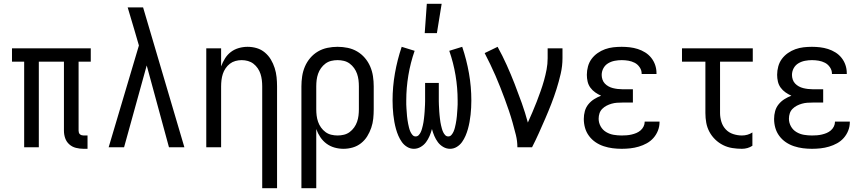

<svg xmlns="http://www.w3.org/2000/svg" viewBox="-20 -774 4540 1009"><path d="M440 8H419Q399 8 379 3Q359 -2 344 -15.5Q329 -29 322.5 -48Q316 -67 316 -87V-450H184V0H107V-450H43V-520H457V-450H393V-87Q393 -82 394.5 -77Q396 -72 400 -68.5Q404 -65 409 -63.5Q414 -62 419 -62H440Z M632 0H551L710 -535L687 -614Q678 -644 669 -674.5Q660 -705 651 -735H732L949 0H868L751 -430Z M1358 215V-320Q1358 -337 1356 -353.5Q1354 -370 1349 -385.5Q1344 -401 1334.5 -415Q1325 -429 1312 -439Q1299 -449 1283 -453.5Q1267 -458 1250 -458Q1233 -458 1217 -453.5Q1201 -449 1188 -439Q1175 -429 1165.5 -415Q1156 -401 1151 -385.5Q1146 -370 1144 -353.5Q1142 -337 1142 -320V0H1064V-520H1142V-425Q1150 -447 1162.5 -467Q1175 -487 1193.5 -501Q1212 -515 1235 -521.5Q1258 -528 1281 -528Q1306 -528 1329.5 -521Q1353 -514 1372 -498Q1391 -482 1403.5 -461Q1416 -440 1423.5 -416.5Q1431 -393 1433.5 -368.5Q1436 -344 1436 -320V215Z M1564 215V-320Q1564 -347 1568 -373.5Q1572 -400 1582.5 -424.5Q1593 -449 1610.5 -469.5Q1628 -490 1651 -503.5Q1674 -517 1700.5 -522.5Q1727 -528 1754 -528Q1781 -528 1807.5 -522.5Q1834 -517 1857 -503.5Q1880 -490 1897.5 -469.5Q1915 -449 1925.5 -424.5Q1936 -400 1940 -373.5Q1944 -347 1944 -320V-200Q1944 -175 1941.5 -150.5Q1939 -126 1931 -102.5Q1923 -79 1910 -58Q1897 -37 1877.5 -21.5Q1858 -6 1834 1Q1810 8 1785 8Q1761 8 1738 1.5Q1715 -5 1696 -19Q1677 -33 1663.5 -53Q1650 -73 1642 -96V215ZM1754 -62Q1771 -62 1787.5 -66Q1804 -70 1817.5 -80Q1831 -90 1841 -104Q1851 -118 1856.5 -134Q1862 -150 1864 -166.5Q1866 -183 1866 -200V-320Q1866 -337 1864 -353.5Q1862 -370 1856.5 -386Q1851 -402 1841 -416Q1831 -430 1817.5 -440Q1804 -450 1787.5 -454Q1771 -458 1754 -458Q1737 -458 1720.5 -454Q1704 -450 1690.5 -440Q1677 -430 1667 -416Q1657 -402 1651.5 -386Q1646 -370 1644 -353.5Q1642 -337 1642 -320V-200Q1642 -183 1644 -166.5Q1646 -150 1651.5 -134Q1657 -118 1667 -104Q1677 -90 1690.5 -80Q1704 -70 1720.5 -66Q1737 -62 1754 -62Z M2155 8Q2136 8 2119.5 -2Q2103 -12 2092 -27.5Q2081 -43 2073.5 -60.5Q2066 -78 2061 -96Q2056 -114 2052.5 -133Q2049 -152 2047 -171Q2045 -190 2044 -208.5Q2043 -227 2043 -246Q2043 -318 2055.5 -389Q2068 -460 2091 -528L2159 -507Q2137 -444 2126 -378Q2115 -312 2115 -246Q2115 -235 2115 -225Q2115 -215 2116 -204.5Q2117 -194 2117.5 -184Q2118 -174 2119 -164Q2120 -154 2121.5 -143.5Q2123 -133 2125 -123Q2127 -113 2129.5 -103Q2132 -93 2136 -83.5Q2140 -74 2147 -65.5Q2154 -57 2164 -57Q2174 -57 2180.5 -64Q2187 -71 2191 -79.5Q2195 -88 2197.5 -97Q2200 -106 2202 -114.5Q2204 -123 2205.5 -132Q2207 -141 2208 -150.5Q2209 -160 2210 -169Q2211 -178 2211.5 -187Q2212 -196 2212.5 -205Q2213 -214 2213.5 -223.5Q2214 -233 2214 -242Q2214 -251 2214 -260V-338H2286V-260Q2286 -251 2286 -242Q2286 -233 2286.5 -223.5Q2287 -214 2287.5 -205Q2288 -196 2288.5 -187Q2289 -178 2290 -169Q2291 -160 2292 -150.5Q2293 -141 2294.5 -132Q2296 -123 2298 -114.5Q2300 -106 2302.5 -97Q2305 -88 2309 -79.5Q2313 -71 2319.5 -64Q2326 -57 2336 -57Q2346 -57 2353 -65.5Q2360 -74 2364 -83.5Q2368 -93 2370.5 -103Q2373 -113 2375 -123Q2377 -133 2378.5 -143.5Q2380 -154 2381 -164Q2382 -174 2382.5 -184Q2383 -194 2384 -204.5Q2385 -215 2385 -225Q2385 -235 2385 -246Q2385 -312 2374 -378Q2363 -444 2341 -507L2409 -528Q2432 -460 2444.5 -389Q2457 -318 2457 -246Q2457 -227 2456 -208.5Q2455 -190 2453 -171Q2451 -152 2447.5 -133Q2444 -114 2439 -96Q2434 -78 2426.5 -60.5Q2419 -43 2408 -27.5Q2397 -12 2380.5 -2Q2364 8 2345 8Q2326 8 2309 -2Q2292 -12 2281 -27Q2270 -42 2262.5 -59.5Q2255 -77 2250 -96Q2245 -77 2237.5 -59.5Q2230 -42 2219 -27Q2208 -12 2191 -2Q2174 8 2155 8ZM2212 -600 2223 -754H2301L2276 -600Z M2699 0Q2699 -33 2691 -65Q2683 -97 2674 -129Q2665 -161 2654.5 -192Q2644 -223 2632.5 -254Q2621 -285 2609 -315.5Q2597 -346 2584 -376Q2571 -406 2556.5 -436Q2542 -466 2527 -495L2595 -528Q2621 -481 2643 -432Q2665 -383 2684.5 -333Q2704 -283 2722 -232.5Q2740 -182 2754 -130Q2766 -157 2778 -184.5Q2790 -212 2800.5 -239.5Q2811 -267 2821 -295Q2831 -323 2839 -351.5Q2847 -380 2852.5 -409Q2858 -438 2858 -468V-520H2936V-468Q2936 -427 2926.5 -386Q2917 -345 2904.5 -305.5Q2892 -266 2877 -227.5Q2862 -189 2845.5 -151Q2829 -113 2812 -75Q2795 -37 2776 0Z M3247 8Q3223 8 3199.5 5Q3176 2 3153 -5.5Q3130 -13 3110 -26.5Q3090 -40 3075.5 -59.5Q3061 -79 3054.5 -102Q3048 -125 3048 -149Q3048 -170 3053.5 -190Q3059 -210 3072 -226Q3085 -242 3102.5 -253Q3120 -264 3139 -271Q3123 -278 3108 -288.5Q3093 -299 3082.5 -313.5Q3072 -328 3068 -345.5Q3064 -363 3064 -381Q3064 -403 3070 -425Q3076 -447 3089 -464.5Q3102 -482 3120.5 -495Q3139 -508 3160 -515.5Q3181 -523 3203 -525.5Q3225 -528 3247 -528Q3268 -528 3289.5 -525.5Q3311 -523 3331.5 -516.5Q3352 -510 3370.5 -498.5Q3389 -487 3402.5 -470Q3416 -453 3423 -432.5Q3430 -412 3430 -390V-385H3352V-388Q3352 -405 3341.5 -420.5Q3331 -436 3315.5 -444Q3300 -452 3282.5 -455Q3265 -458 3247 -458Q3229 -458 3210.5 -454.5Q3192 -451 3176 -441.5Q3160 -432 3151 -415.5Q3142 -399 3142 -380Q3142 -368 3146 -356Q3150 -344 3158.5 -335Q3167 -326 3178 -320Q3189 -314 3201 -311Q3213 -308 3225.5 -306.5Q3238 -305 3250 -305H3306V-235H3250Q3236 -235 3222 -234Q3208 -233 3194 -229Q3180 -225 3167.5 -218.5Q3155 -212 3145 -202Q3135 -192 3130.5 -178.5Q3126 -165 3126 -150Q3126 -129 3136.5 -110Q3147 -91 3165.5 -80Q3184 -69 3205 -65.5Q3226 -62 3247 -62Q3260 -62 3273 -63Q3286 -64 3299 -67Q3312 -70 3324 -75Q3336 -80 3346 -88.5Q3356 -97 3362 -109Q3368 -121 3368 -134V-135H3446V-132Q3446 -109 3437.5 -87.5Q3429 -66 3414 -49Q3399 -32 3379 -21Q3359 -10 3337 -3.5Q3315 3 3292.5 5.5Q3270 8 3247 8Z M3879 8Q3854 8 3828.5 4Q3803 0 3780 -11.5Q3757 -23 3738.5 -41Q3720 -59 3708 -81.5Q3696 -104 3691.5 -129Q3687 -154 3687 -180V-450H3564V-520H3936V-450H3764V-180Q3764 -157 3771 -134Q3778 -111 3794 -94Q3810 -77 3833 -69.5Q3856 -62 3879 -62Q3894 -62 3908 -66Q3922 -70 3934 -78V-8Q3922 0 3908 4Q3894 8 3879 8Z M4247 8Q4223 8 4199.5 5Q4176 2 4153 -5.5Q4130 -13 4110 -26.5Q4090 -40 4075.5 -59.5Q4061 -79 4054.5 -102Q4048 -125 4048 -149Q4048 -170 4053.5 -190Q4059 -210 4072 -226Q4085 -242 4102.5 -253Q4120 -264 4139 -271Q4123 -278 4108 -288.5Q4093 -299 4082.5 -313.5Q4072 -328 4068 -345.5Q4064 -363 4064 -381Q4064 -403 4070 -425Q4076 -447 4089 -464.5Q4102 -482 4120.5 -495Q4139 -508 4160 -515.5Q4181 -523 4203 -525.5Q4225 -528 4247 -528Q4268 -528 4289.5 -525.5Q4311 -523 4331.5 -516.5Q4352 -510 4370.5 -498.5Q4389 -487 4402.5 -470Q4416 -453 4423 -432.5Q4430 -412 4430 -390V-385H4352V-388Q4352 -405 4341.5 -420.5Q4331 -436 4315.5 -444Q4300 -452 4282.5 -455Q4265 -458 4247 -458Q4229 -458 4210.5 -454.5Q4192 -451 4176 -441.5Q4160 -432 4151 -415.5Q4142 -399 4142 -380Q4142 -368 4146 -356Q4150 -344 4158.5 -335Q4167 -326 4178 -320Q4189 -314 4201 -311Q4213 -308 4225.5 -306.5Q4238 -305 4250 -305H4306V-235H4250Q4236 -235 4222 -234Q4208 -233 4194 -229Q4180 -225 4167.5 -218.5Q4155 -212 4145 -202Q4135 -192 4130.5 -178.5Q4126 -165 4126 -150Q4126 -129 4136.5 -110Q4147 -91 4165.5 -80Q4184 -69 4205 -65.5Q4226 -62 4247 -62Q4260 -62 4273 -63Q4286 -64 4299 -67Q4312 -70 4324 -75Q4336 -80 4346 -88.5Q4356 -97 4362 -109Q4368 -121 4368 -134V-135H4446V-132Q4446 -109 4437.5 -87.5Q4429 -66 4414 -49Q4399 -32 4379 -21Q4359 -10 4337 -3.5Q4315 3 4292.5 5.5Q4270 8 4247 8Z"/></svg>

Font: Iosevka Fixed
Style: Regular
Weight: 400
Monospace: yes
Designer: Belleve Invis
Foundry: Belleve Invis
Version: Version 33.2.4